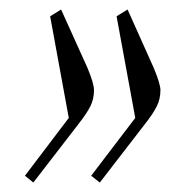

<svg xmlns="http://www.w3.org/2000/svg" viewBox="-20 -432 398 402"><path d="M32.2 -64 124 -185.1 85 -397.9 107.9 -412.1 163.1 -290Q176.8 -257.3 176.8 -243.2Q176.8 -224.6 169.2 -209.5Q161.6 -194.3 144 -171.9L49.8 -49.8ZM170.9 -64 263.2 -185.1 224.1 -397.9 247.1 -412.1 301.8 -290Q315.9 -256.3 315.9 -243.2Q315.9 -224.6 308.3 -209.5Q300.8 -194.3 283.2 -171.9L189 -49.8Z"/></svg>

Font: Dihjauti S
Style: Italic
Weight: 400
Italic angle: -9°
Designer: T. Christopher White
Version: Version 3.0.0